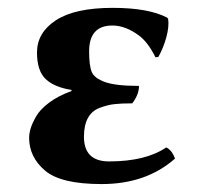

<svg xmlns="http://www.w3.org/2000/svg" viewBox="-20 -459 506 489"><path d="M266.1 -394Q207 -394 207 -328.1Q207 -292 213.6 -275.9Q220.2 -259.8 247.6 -250Q274.9 -240.2 334 -240.2Q334 -218.3 316.9 -195.8Q289.1 -195.8 271.5 -193.8Q253.9 -191.9 233.9 -184.3Q213.9 -176.8 203.9 -158.4Q193.8 -140.1 193.8 -110.8Q193.8 -47.9 257.8 -47.9Q351.1 -47.9 403.3 -83.5Q417.5 -77.1 425.8 -55.2Q352.5 9.8 238.8 9.8Q134.8 9.8 94.5 -24.7Q54.2 -59.1 54.2 -107.9Q54.2 -119.1 58.1 -132.1Q62 -145 72 -162.6Q82 -180.2 105 -197.5Q127.9 -214.8 162.1 -227.1V-230Q118.2 -236.8 96.2 -257.8Q74.2 -278.8 74.2 -325.2Q74.2 -376 122.6 -407.5Q170.9 -439 267.1 -439Q357.9 -439 405.8 -414.1L408.2 -411.1Q411.1 -391.6 403.6 -364Q396 -336.4 383.3 -314L376 -313Q357.4 -350.6 335 -367.7Q300.3 -394 266.1 -394Z"/></svg>

Font: Linux Biolinum O
Style: Bold
Weight: 700
Designer: Philipp H. Poll
Foundry: Philipp H. Poll
Version: Version 1.3.2